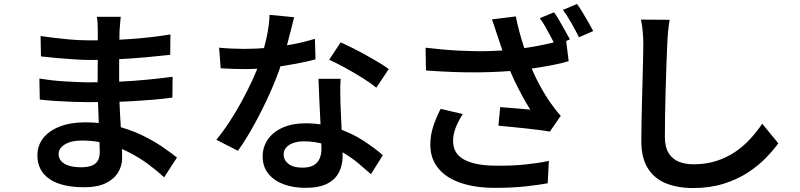

<svg xmlns="http://www.w3.org/2000/svg" viewBox="-20 -889 4040 970"><path d="M590 -804Q589 -790 587 -772.5Q585 -755 584 -735Q584 -716 583 -683.5Q582 -651 582 -612Q582 -573 582 -534Q582 -495 582 -463Q582 -419 584 -366.5Q586 -314 589.5 -261.5Q593 -209 595 -164.5Q597 -120 597 -91Q597 -51 576.5 -17.5Q556 16 514 36.5Q472 57 406 57Q290 57 229.5 15Q169 -27 169 -104Q169 -154 198 -191Q227 -228 281.5 -249.5Q336 -271 411 -271Q492 -271 563 -253.5Q634 -236 693 -208Q752 -180 797.5 -149Q843 -118 874 -93L809 7Q774 -26 729.5 -59Q685 -92 632.5 -119Q580 -146 521 -162.5Q462 -179 396 -179Q338 -179 307 -159Q276 -139 276 -111Q276 -91 288.5 -76Q301 -61 326.5 -52.5Q352 -44 390 -44Q418 -44 439 -50.5Q460 -57 472 -74Q484 -91 484 -121Q484 -145 482 -187.5Q480 -230 478.5 -280.5Q477 -331 475 -379.5Q473 -428 473 -463Q473 -498 473.5 -537Q474 -576 474 -613.5Q474 -651 474 -683.5Q474 -716 474 -738Q474 -752 473 -772Q472 -792 469 -804ZM185 -707Q211 -703 244 -699Q277 -695 312 -691.5Q347 -688 378.5 -686.5Q410 -685 434 -685Q534 -685 634.5 -691.5Q735 -698 841 -715L840 -612Q788 -606 721.5 -600Q655 -594 581.5 -590Q508 -586 435 -586Q403 -586 357 -589Q311 -592 265 -596Q219 -600 187 -604ZM179 -492Q204 -488 237 -484Q270 -480 305 -478Q340 -476 371 -474.5Q402 -473 423 -473Q510 -473 583.5 -476.5Q657 -480 723.5 -486.5Q790 -493 852 -501L851 -396Q800 -389 751 -385Q702 -381 652 -378Q602 -375 545.5 -374Q489 -373 422 -373Q392 -373 348 -374.5Q304 -376 259.5 -379Q215 -382 181 -386Z M1087 -648Q1118 -645 1153 -643.5Q1188 -642 1217 -642Q1277 -642 1339 -648Q1401 -654 1460.5 -665.5Q1520 -677 1571 -693L1574 -589Q1529 -577 1470 -566Q1411 -555 1346 -547.5Q1281 -540 1217 -540Q1188 -540 1157 -541Q1126 -542 1095 -544ZM1466 -802Q1460 -777 1450 -738Q1440 -699 1428.5 -656Q1417 -613 1403 -572Q1380 -500 1344 -419.5Q1308 -339 1266 -262.5Q1224 -186 1182 -127L1073 -183Q1107 -224 1140 -274.5Q1173 -325 1202.5 -379.5Q1232 -434 1255.5 -485Q1279 -536 1293 -578Q1311 -630 1325.5 -694Q1340 -758 1342 -814ZM1701 -491Q1699 -460 1699 -430.5Q1699 -401 1700 -369Q1701 -346 1702.5 -310Q1704 -274 1706 -234Q1708 -194 1709.5 -157.5Q1711 -121 1711 -99Q1711 -55 1692.5 -18.5Q1674 18 1633 39Q1592 60 1523 60Q1463 60 1414.5 42.5Q1366 25 1336.5 -10.5Q1307 -46 1307 -99Q1307 -147 1333.5 -185Q1360 -223 1408.5 -244.5Q1457 -266 1522 -266Q1609 -266 1682.5 -241.5Q1756 -217 1814 -179.5Q1872 -142 1914 -105L1854 -9Q1826 -34 1791.5 -63Q1757 -92 1714 -117.5Q1671 -143 1621.5 -159Q1572 -175 1516 -175Q1469 -175 1441 -156.5Q1413 -138 1413 -109Q1413 -80 1437.5 -61Q1462 -42 1508 -42Q1544 -42 1565 -54.5Q1586 -67 1595 -88.5Q1604 -110 1604 -137Q1604 -161 1602 -204Q1600 -247 1597.5 -298.5Q1595 -350 1592.5 -401Q1590 -452 1589 -491ZM1881 -446Q1852 -470 1809.5 -496.5Q1767 -523 1722 -547.5Q1677 -572 1643 -587L1701 -675Q1728 -663 1762 -646Q1796 -629 1831 -609.5Q1866 -590 1896 -572Q1926 -554 1944 -540Z M2779 -827Q2792 -809 2806.5 -784Q2821 -759 2835 -734Q2849 -709 2859 -690L2786 -658Q2776 -679 2762.5 -704Q2749 -729 2735 -754Q2721 -779 2707 -797ZM2895 -869Q2909 -850 2924 -825Q2939 -800 2953.5 -775Q2968 -750 2977 -732L2905 -701Q2889 -733 2867 -772Q2845 -811 2824 -839ZM2495 -703Q2489 -720 2481.5 -744Q2474 -768 2465 -791L2586 -806Q2593 -770 2603 -732Q2613 -694 2625 -657.5Q2637 -621 2648 -588Q2671 -525 2703.5 -464.5Q2736 -404 2763 -367Q2775 -350 2787.5 -334Q2800 -318 2813 -304L2758 -224Q2738 -228 2706.5 -232Q2675 -236 2638.5 -240Q2602 -244 2565.5 -247.5Q2529 -251 2498 -254L2507 -348Q2533 -346 2562 -343.5Q2591 -341 2617 -339Q2643 -337 2659 -335Q2640 -365 2619 -403.5Q2598 -442 2578 -484Q2558 -526 2542 -569Q2526 -611 2514.5 -645Q2503 -679 2495 -703ZM2130 -648Q2221 -637 2302 -633Q2383 -629 2454 -631Q2525 -633 2583 -640Q2627 -645 2671 -652.5Q2715 -660 2758 -670Q2801 -680 2839 -692L2853 -580Q2820 -570 2780 -562Q2740 -554 2699 -547.5Q2658 -541 2619 -536Q2520 -525 2400 -523.5Q2280 -522 2132 -533ZM2318 -313Q2295 -277 2282 -243.5Q2269 -210 2269 -177Q2269 -112 2326 -82Q2383 -52 2488 -52Q2568 -51 2634 -58Q2700 -65 2753 -76L2747 37Q2703 45 2636.5 52.5Q2570 60 2481 60Q2381 60 2307.5 35Q2234 10 2194 -39Q2154 -88 2154 -158Q2154 -203 2167.5 -246.5Q2181 -290 2206 -339Z M3363 -789Q3358 -760 3355 -727Q3352 -694 3351 -665Q3349 -624 3347 -564.5Q3345 -505 3343 -439Q3341 -373 3340 -309.5Q3339 -246 3339 -197Q3339 -146 3358 -115.5Q3377 -85 3409.5 -72Q3442 -59 3484 -59Q3547 -59 3599.5 -76Q3652 -93 3694 -121.5Q3736 -150 3770 -187Q3804 -224 3831 -264L3912 -165Q3887 -130 3848.5 -90.5Q3810 -51 3757 -16.5Q3704 18 3635 39.5Q3566 61 3482 61Q3403 61 3344 37Q3285 13 3252.5 -39.5Q3220 -92 3220 -176Q3220 -217 3221 -270.5Q3222 -324 3223.5 -381Q3225 -438 3226.5 -493Q3228 -548 3229 -593Q3230 -638 3230 -665Q3230 -699 3227 -731Q3224 -763 3218 -790Z"/></svg>

Font: Noto Sans HK SemiBold
Style: Regular
Weight: 600
Version: Version 2.004-H2;hotconv 1.0.118;makeotfexe 2.5.65603